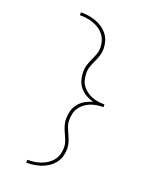

<svg xmlns="http://www.w3.org/2000/svg" viewBox="-176 -932 952 1183"><g transform="rotate(20 300.0 -340.0)"><path d="M145 153V134Q167 134 189.5 131Q212 128 233 120.5Q254 113 273 100.5Q292 88 305.5 70.5Q319 53 325.5 31.5Q332 10 332 -13Q332 -35 324 -56.5Q316 -78 306.5 -98Q297 -118 290 -140Q283 -162 283 -184Q283 -211 290 -237.5Q297 -264 314 -285Q331 -306 354.5 -319.5Q378 -333 404 -340Q378 -347 354.5 -360.5Q331 -374 314 -395Q297 -416 290 -442.5Q283 -469 283 -496Q283 -518 290 -540Q297 -562 306.5 -582Q316 -602 324 -623.5Q332 -645 332 -667Q332 -690 325.5 -711.5Q319 -733 305.5 -750.5Q292 -768 273 -780.5Q254 -793 233 -800.5Q212 -808 189.5 -811Q167 -814 145 -814V-833Q170 -833 194.5 -829.5Q219 -826 242.5 -817.5Q266 -809 287 -795Q308 -781 323.5 -761Q339 -741 346 -716.5Q353 -692 353 -667Q353 -645 346 -623Q339 -601 329.5 -581Q320 -561 312 -539.5Q304 -518 304 -496Q304 -475 308.5 -453.5Q313 -432 325 -414.5Q337 -397 354 -384Q371 -371 391 -363Q411 -355 432 -352Q453 -349 475 -349V-331Q453 -331 432 -328Q411 -325 391 -317Q371 -309 354 -296Q337 -283 325 -265.5Q313 -248 308.5 -226.5Q304 -205 304 -184Q304 -162 312 -140.5Q320 -119 329.5 -99Q339 -79 346 -57Q353 -35 353 -13Q353 12 346 36.5Q339 61 323.5 81Q308 101 287 115Q266 129 242.5 137.5Q219 146 194.5 149.5Q170 153 145 153Z"/></g></svg>

Font: Iosevka HT Thin Extended
Style: Regular
Weight: 100
Width: 7
Monospace: yes
Designer: Belleve Invis
Foundry: Belleve Invis
Version: Version 32.3.0; ttfautohint (v1.8.4)